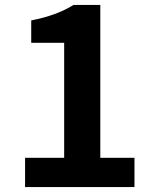

<svg xmlns="http://www.w3.org/2000/svg" viewBox="-20 -761 629 781"><path d="M82 0V-119H241V-587H107V-678Q211 -698 279 -741H388V-119H527V0Z"/></svg>

Font: Swei Fan Sans CJK TC
Style: Bold
Weight: 700
Version: Version 2.130